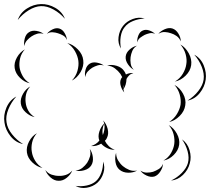

<svg xmlns="http://www.w3.org/2000/svg" viewBox="-73 -851 1029 941"><path d="M14 -753Q26 -788 58.5 -809Q91 -830 128 -831Q164 -832 198 -812.5Q232 -793 245 -759Q221 -787 189 -804.5Q157 -822 128 -821Q99 -820 68 -801Q37 -782 14 -753ZM520 -613Q504 -638 508 -669.5Q512 -701 530 -724Q548 -747 578 -758Q608 -769 636 -760Q606 -759 579 -748Q552 -737 538 -718Q523 -700 518.5 -671Q514 -642 520 -613ZM703 -685Q714 -699 735 -708Q756 -717 773 -711Q790 -705 801.5 -686Q813 -667 813 -648Q806 -665 792.5 -674.5Q779 -684 765 -688Q751 -693 735 -694Q719 -695 703 -685ZM157 -685Q166 -698 184.5 -707Q203 -716 218 -711Q234 -706 244 -688.5Q254 -671 255 -655Q249 -670 236.5 -677Q224 -684 211 -688Q199 -692 184.5 -693Q170 -694 157 -685ZM600 -643Q598 -659 605 -677Q612 -695 626 -701Q640 -708 658 -702Q676 -696 687 -685Q673 -691 660 -688Q647 -685 636 -680Q625 -674 614 -666Q603 -658 600 -643ZM46 -625Q43 -642 48.5 -663Q54 -684 69 -693Q84 -703 105.5 -699.5Q127 -696 141 -685Q124 -690 109 -685.5Q94 -681 82 -673Q70 -665 59.5 -653.5Q49 -642 46 -625ZM257 -640Q285 -633 308.5 -609Q332 -585 335 -556Q339 -527 322 -498Q305 -469 279 -456Q299 -477 306.5 -503.5Q314 -530 311 -553Q308 -576 294.5 -600Q281 -624 257 -640ZM811 -633Q836 -619 852 -590Q868 -561 864 -532Q860 -503 836.5 -480Q813 -457 784 -451Q809 -466 823 -489.5Q837 -513 840 -536Q844 -558 837 -584.5Q830 -611 811 -633ZM583 -509Q567 -517 554 -536Q541 -555 543 -574Q545 -593 562 -608Q579 -623 598 -627Q582 -617 575.5 -601.5Q569 -586 567 -571Q565 -556 567.5 -539Q570 -522 583 -509ZM73 -443Q47 -448 25 -469.5Q3 -491 -1 -517Q-5 -543 10 -569.5Q25 -596 49 -609Q31 -589 25.5 -565Q20 -541 23 -520Q26 -500 38 -478.5Q50 -457 73 -443ZM879 -583Q911 -566 925.5 -530.5Q940 -495 935 -460Q930 -425 906 -395Q882 -365 846 -358Q877 -377 899 -405Q921 -433 925 -461Q929 -490 916 -523Q903 -556 879 -583ZM345 -473Q341 -490 346.5 -510Q352 -530 367 -539Q381 -548 402 -544Q423 -540 436 -530Q420 -535 405.5 -530.5Q391 -526 379 -519Q368 -512 357.5 -501Q347 -490 345 -473ZM536 -398Q525 -410 519 -429.5Q513 -449 520 -464Q522 -469 526 -473Q522 -481 517 -489Q506 -504 490 -516Q474 -528 452 -530Q473 -536 498.5 -528.5Q524 -521 536 -502Q541 -495 544 -486Q563 -495 581 -493Q569 -490 560.5 -482Q552 -474 547 -464Q546 -434 532 -414Q533 -406 536 -398ZM534 -436Q531 -425 532 -416Q534 -426 534 -436ZM782 -435Q808 -421 824 -392Q840 -363 835 -335Q831 -306 807.5 -282.5Q784 -259 756 -253Q780 -269 794 -292Q808 -315 812 -338Q815 -361 808 -387Q801 -413 782 -435ZM97 -277Q73 -282 52.5 -301Q32 -320 29 -344Q26 -367 40 -391.5Q54 -416 75 -427Q59 -409 54.5 -387.5Q50 -366 53 -347Q55 -328 65.5 -309Q76 -290 97 -277ZM40 -145Q4 -152 -21 -183Q-46 -214 -51 -250Q-57 -287 -41.5 -323.5Q-26 -360 7 -378Q-18 -350 -32 -315.5Q-46 -281 -41 -252Q-37 -222 -14 -193Q9 -164 40 -145ZM490 -117Q472 -116 453.5 -124.5Q435 -133 423 -147Q399 -133 373 -135Q386 -139 396.5 -146Q407 -153 414 -162Q406 -182 414 -206.5Q422 -231 438 -246Q436 -253 432 -261Q448 -245 454.5 -220Q461 -195 451 -175Q448 -167 441 -161Q448 -147 460 -135Q472 -123 490 -117ZM438 -245Q431 -231 429.5 -216.5Q428 -202 431 -189Q436 -201 438.5 -215.5Q441 -230 438 -245ZM754 -238Q778 -224 793.5 -196.5Q809 -169 805 -141Q801 -114 778.5 -91.5Q756 -69 728 -64Q752 -78 765 -100.5Q778 -123 781 -145Q784 -167 778 -192Q772 -217 754 -238ZM135 -28Q109 -33 86 -54.5Q63 -76 59 -103Q55 -130 69.5 -157.5Q84 -185 108 -198Q90 -178 84.5 -153Q79 -128 83 -107Q86 -85 99 -63.5Q112 -42 135 -28ZM819 -168Q846 -149 856 -115Q866 -81 857 -50Q849 -18 823.5 6.5Q798 31 765 34Q795 20 818 -3.5Q841 -27 848 -52Q855 -78 846.5 -109.5Q838 -141 819 -168ZM367 -121Q379 -105 382 -81Q385 -57 374 -40Q363 -23 339.5 -16.5Q316 -10 297 -15Q317 -17 331 -28.5Q345 -40 354 -53Q363 -67 368 -84Q373 -101 367 -121ZM599 -15Q580 -4 555 -4.5Q530 -5 513 -19Q497 -32 493 -57Q489 -82 496 -102Q496 -81 506 -64.5Q516 -48 529 -37Q542 -26 560 -18.5Q578 -11 599 -15ZM432 -59Q443 -33 434 -3.5Q425 26 404 45Q382 64 352 69Q322 74 297 60Q325 64 352.5 58Q380 52 397 37Q414 22 423.5 -4.5Q433 -31 432 -59ZM726 -48Q725 -30 713 -11Q701 8 684 14Q666 19 645.5 9.5Q625 0 615 -15Q630 -5 646.5 -5Q663 -5 677 -9Q691 -14 705 -22.5Q719 -31 726 -48ZM281 -15Q274 4 254.5 20Q235 36 214 35Q193 35 174.5 18.5Q156 2 149 -18Q162 -1 180 5Q198 11 215 11Q231 12 249 6.5Q267 1 281 -15Z"/></svg>

Font: Rubik Puddles
Style: Regular
Weight: 400
Designer: Hubert and Fischer, NaN
Foundry: Hubert and Fischer, NaN
Version: Version 2.200